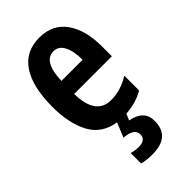

<svg xmlns="http://www.w3.org/2000/svg" viewBox="-243 -625 937 937"><g transform="rotate(-45 225.5 -157.0)"><path d="M304 -328H158Q162 -458 233 -458Q268 -458 286 -422.5Q304 -387 304 -328ZM219 240Q342 240 342 131Q342 58 255 42L269 9Q338 5 393 -27V-129Q330 -90 264 -90Q159 -90 157 -239H417V-309Q417 -420 369.5 -487Q322 -554 231 -554Q135 -554 86 -480.5Q37 -407 37 -269Q37 -154 77 -80.5Q117 -7 207 7L176 82Q246 87 246 129Q246 167 197 167Q172 167 148 160V232Q178 240 219 240Z"/></g></svg>

Font: Noto Sans UI Condensed
Style: Bold
Weight: 700
Width: 3
Designer: Monotype Design Team
Foundry: Monotype Imaging Inc.
Version: 1.001